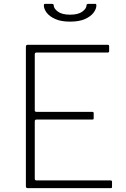

<svg xmlns="http://www.w3.org/2000/svg" viewBox="-20 -974 652 994"><path d="M114 -732Q114 -742 123 -742H538Q545 -742 545 -735V-709Q545 -702 537 -702H169Q160 -702 160 -693V-402Q160 -395 169 -395H458Q465 -395 465 -388V-362Q465 -358 463.5 -356.5Q462 -355 457 -355H169Q160 -355 160 -346V-49Q160 -40 169 -40H552Q560 -40 560 -33V-7Q560 -3 558.5 -1.5Q557 0 553 0H123Q114 0 114 -10V-732ZM343 -862Q296 -862 266 -875.5Q236 -889 221.5 -908.5Q207 -928 207 -946Q207 -950 208.5 -952Q210 -954 212 -954H247Q252 -954 255 -952.5Q258 -951 258 -947Q258 -930 279.5 -914Q301 -898 343 -898ZM343 -862V-898Q385 -898 406.5 -914Q428 -930 428 -947Q428 -951 431 -952.5Q434 -954 439 -954H474Q476 -954 477.5 -952Q479 -950 479 -946Q479 -928 464.5 -908.5Q450 -889 420 -875.5Q390 -862 343 -862Z"/></svg>

Font: Libre Franklin Thin
Style: Regular
Weight: 100
Designer: Pablo Impallari, Rodrigo Fuenzalida, Nhung Nguyen
Foundry: Impallari Type
Version: Version 3.000